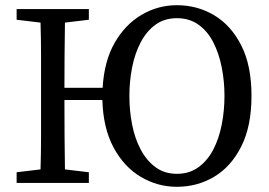

<svg xmlns="http://www.w3.org/2000/svg" viewBox="-20 -704 1035 739"><path d="M661 -35Q709 -35 744 -60.5Q779 -86 801 -128.5Q823 -171 833.5 -224.5Q844 -278 844 -335Q844 -391 833.5 -444.5Q823 -498 801 -541Q779 -584 744 -609Q709 -634 661 -634Q613 -634 578.5 -609Q544 -584 521.5 -541Q499 -498 488.5 -444.5Q478 -391 478 -335Q478 -278 488.5 -224.5Q499 -171 521.5 -128.5Q544 -86 578.5 -60.5Q613 -35 661 -35ZM661 15Q586 15 521.5 -23.5Q457 -62 417 -136.5Q377 -211 374 -319H228Q228 -243 228.5 -178Q229 -113 230 -52L322 -41V0H44V-41L136 -52Q138 -115 138 -180Q138 -245 138 -310V-359Q138 -424 138 -488.5Q138 -553 136 -617L44 -628V-669H322V-628L230 -617Q229 -554 228.5 -490Q228 -426 228 -366H375Q381 -469 421.5 -539.5Q462 -610 525 -647Q588 -684 661 -684Q739 -684 804 -645.5Q869 -607 908.5 -529.5Q948 -452 948 -335Q948 -218 908.5 -140Q869 -62 804 -23.5Q739 15 661 15Z"/></svg>

Font: Source Serif Pro
Style: Regular
Weight: 400
Designer: Frank Grießhammer
Foundry: Adobe Systems Incorporated
Version: Version 3.001;hotconv 1.0.111;makeotfexe 2.5.65597